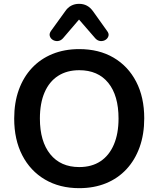

<svg xmlns="http://www.w3.org/2000/svg" viewBox="-20 -971 825 1001"><path d="M393 10Q291 10 214.5 -35Q138 -80 96 -161.5Q54 -243 54 -353Q54 -436 78 -502.5Q102 -569 146.5 -616.5Q191 -664 253.5 -689.5Q316 -715 393 -715Q496 -715 572 -670.5Q648 -626 690 -545Q732 -464 732 -354Q732 -271 708 -204Q684 -137 639.5 -89Q595 -41 532.5 -15.5Q470 10 393 10ZM393 -100Q458 -100 503.5 -130Q549 -160 573.5 -217Q598 -274 598 -353Q598 -473 544.5 -539Q491 -605 393 -605Q329 -605 283 -575.5Q237 -546 212.5 -489.5Q188 -433 188 -353Q188 -234 242 -167Q296 -100 393 -100ZM308 -771Q296 -758 281 -757Q266 -756 254.5 -763.5Q243 -771 239.5 -783.5Q236 -796 246 -810L319 -911Q333 -932 351.5 -941.5Q370 -951 392 -951Q415 -951 433 -941.5Q451 -932 466 -911L538 -810Q549 -796 545.5 -783.5Q542 -771 530.5 -763.5Q519 -756 504 -757Q489 -758 477 -771L392 -869Z"/></svg>

Font: Nunito ExtraLight
Style: Regular
Weight: 200
Designer: Vernon Adams
Foundry: Vernon Adams
Version: Version 3.602